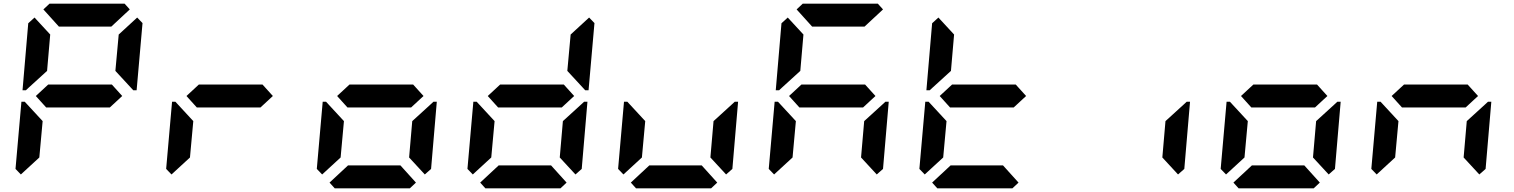

<svg xmlns="http://www.w3.org/2000/svg" viewBox="-20 -1020 8200 1040"><path d="M93 -75 64 -105 96 -469H114L126 -456L211 -364L193 -167ZM134 -544 120 -531H102L133 -894L167 -925L252 -833L235 -636ZM586 -562 642 -500 575 -438H230L174 -500L241 -562ZM215 -969 248 -1000H655L683 -969L583 -876H299ZM723 -925 752 -895 720 -531H702L690 -544L605 -636L623 -833Z M909 -75 880 -105 912 -469H930L942 -456L1027 -364L1009 -167ZM1402 -562 1458 -500 1391 -438H1046L990 -500L1057 -562Z M1725 -75 1696 -105 1728 -469H1746L1758 -456L1843 -364L1825 -167ZM2218 -562 2274 -500 2207 -438H1862L1806 -500L1873 -562ZM2233 -31 2200 0H1793L1765 -31L1865 -124H2149ZM2314 -456 2328 -469H2346L2315 -105L2281 -75L2196 -167L2213 -364Z M2541 -75 2512 -105 2544 -469H2562L2574 -456L2659 -364L2641 -167ZM3034 -562 3090 -500 3023 -438H2678L2622 -500L2689 -562ZM3049 -31 3016 0H2609L2581 -31L2681 -124H2965ZM3171 -925 3200 -895 3168 -531H3150L3138 -544L3053 -636L3071 -833ZM3130 -456 3144 -469H3162L3131 -105L3097 -75L3012 -167L3029 -364Z M3357 -75 3328 -105 3360 -469H3378L3390 -456L3475 -364L3457 -167ZM3865 -31 3832 0H3425L3397 -31L3497 -124H3781ZM3946 -456 3960 -469H3978L3947 -105L3913 -75L3828 -167L3845 -364Z M4173 -75 4144 -105 4176 -469H4194L4206 -456L4291 -364L4273 -167ZM4214 -544 4200 -531H4182L4213 -894L4247 -925L4332 -833L4315 -636ZM4666 -562 4722 -500 4655 -438H4310L4254 -500L4321 -562ZM4295 -969 4328 -1000H4735L4763 -969L4663 -876H4379ZM4762 -456 4776 -469H4794L4763 -105L4729 -75L4644 -167L4661 -364Z M4989 -75 4960 -105 4992 -469H5010L5022 -456L5107 -364L5089 -167ZM5030 -544 5016 -531H4998L5029 -894L5063 -925L5148 -833L5131 -636ZM5482 -562 5538 -500 5471 -438H5126L5070 -500L5137 -562ZM5497 -31 5464 0H5057L5029 -31L5129 -124H5413Z M6394 -456 6408 -469H6426L6395 -105L6361 -75L6276 -167L6293 -364Z M6621 -75 6592 -105 6624 -469H6642L6654 -456L6739 -364L6721 -167ZM7114 -562 7170 -500 7103 -438H6758L6702 -500L6769 -562ZM7129 -31 7096 0H6689L6661 -31L6761 -124H7045ZM7210 -456 7224 -469H7242L7211 -105L7177 -75L7092 -167L7109 -364Z M7437 -75 7408 -105 7440 -469H7458L7470 -456L7555 -364L7537 -167ZM7930 -562 7986 -500 7919 -438H7574L7518 -500L7585 -562ZM8026 -456 8040 -469H8058L8027 -105L7993 -75L7908 -167L7925 -364Z"/></svg>

Font: DSEG7 Classic Mini
Style: Bold Italic
Weight: 700
Italic angle: -5°
Designer: Keshikan(Twitter:@keshinomi_88pro)
Version: Version 0.46